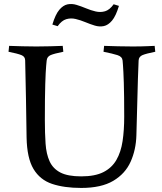

<svg xmlns="http://www.w3.org/2000/svg" viewBox="-20 -914 800 946"><path d="M584 -616Q582 -635 558.5 -642.5Q535 -650 490 -659L493 -688Q525 -687 561.5 -686Q598 -685 635 -685Q660 -685 676 -685.5Q692 -686 706.5 -686.5Q721 -687 742 -688L745 -659Q700 -650 682 -642.5Q664 -635 663 -616Q659 -524 657 -431.5Q655 -339 652 -247Q650 -176 623.5 -117Q597 -58 538 -23Q479 12 380 12Q296 12 236.5 -8Q177 -28 145 -81.5Q113 -135 111 -236Q110 -331 108 -426Q106 -521 104 -616Q104 -635 85.5 -642.5Q67 -650 22 -659L25 -688Q57 -687 89.5 -686Q122 -685 159 -685Q197 -685 227.5 -686Q258 -687 289 -688L292 -659Q247 -650 229.5 -642.5Q212 -635 210 -616Q210 -616 207.5 -590Q205 -564 203 -500.5Q201 -437 201 -322Q201 -258 204.5 -206.5Q208 -155 224.5 -119Q241 -83 277.5 -64Q314 -45 380 -45Q448 -45 489.5 -66Q531 -87 553.5 -126Q576 -165 584 -219Q592 -273 592 -339Q592 -447 590 -507Q588 -567 586 -591.5Q584 -616 584 -616ZM540 -893 566 -885Q551 -835 532 -812.5Q513 -790 491.5 -785.5Q470 -781 447 -788Q424 -795 400 -805Q376 -815 352.5 -820.5Q329 -826 306.5 -819.5Q284 -813 264 -785L238 -793Q253 -843 272 -865.5Q291 -888 312.5 -892.5Q334 -897 357 -890Q380 -883 404 -873Q428 -863 451.5 -857.5Q475 -852 497.5 -858.5Q520 -865 540 -893Z"/></svg>

Font: Average
Style: Regular
Weight: 400
Designer: Eduardo Tunni
Foundry: Eduardo Rodriguez Tunni
Version: Version 1.003; ttfautohint (v1.8.4.7-5d5b)